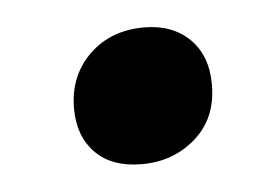

<svg xmlns="http://www.w3.org/2000/svg" viewBox="-28 -437 315 223"><g transform="rotate(-5 129.5 -325.0)"><path d="M130 -246Q95 -246 76 -265.5Q57 -285 57 -317Q57 -355 82 -379.5Q107 -404 146 -404Q179 -404 199 -384.5Q219 -365 219 -331Q219 -292 193 -269Q167 -246 130 -246Z"/></g></svg>

Font: Bitter
Style: Bold Italic
Weight: 700
Italic angle: -9°
Designer: Sol Matas, and Bitter project Authors
Foundry: Sol Matas
Version: Version 2.001